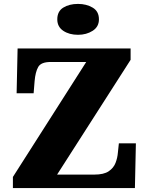

<svg xmlns="http://www.w3.org/2000/svg" viewBox="-20 -962 761 982"><path d="M46 0V-57L421 -645H239Q190 -645 175.5 -619.5Q161 -594 157 -547L152 -485H65L70 -714H648V-656L272 -69H462Q511 -69 536 -86Q561 -103 571 -129Q581 -155 583 -182L588 -229H675L670 0ZM379 -784Q334 -784 303.5 -804.5Q273 -825 273 -863Q273 -904 303.5 -923Q334 -942 379 -942Q422 -942 454 -923Q486 -904 486 -863Q486 -825 454 -804.5Q422 -784 379 -784Z"/></svg>

Font: Noto Serif Black
Style: Regular
Weight: 900
Designer: Monotype Design Team
Foundry: Monotype Imaging Inc.
Version: Version 2.014; ttfautohint (v1.8.4.7-5d5b)